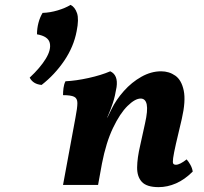

<svg xmlns="http://www.w3.org/2000/svg" viewBox="-20 -760 838 789"><path d="M270 -740Q288 -731 296.5 -706Q305 -681 295 -632Q283 -568 244 -510.5Q205 -453 151 -411Q116 -414 102 -441Q145 -481 168 -518.5Q191 -556 184.5 -583.5Q178 -611 132 -619Q132 -643 138 -666Q144 -689 155 -707Q186 -708 217.5 -717.5Q249 -727 270 -740ZM239 0 290 -276Q298 -317 298 -336.5Q298 -356 284.5 -362.5Q271 -369 239 -369Q239 -383 241 -398.5Q243 -414 249 -426Q292 -428 344 -439.5Q396 -451 433 -467Q466 -452 459 -402Q453 -365 444 -337.5Q435 -310 421 -278V-276L438 -311Q457 -350 489 -386Q521 -422 561 -444.5Q601 -467 642 -467Q675 -467 700.5 -449Q726 -431 735 -388Q744 -345 727 -271L703 -169Q694 -129 691.5 -110.5Q689 -92 692 -87.5Q695 -83 703 -83Q719 -83 747 -105Q755 -96 762.5 -82.5Q770 -69 772 -55Q739 -22 703.5 -6.5Q668 9 632 9Q583 9 563 -12.5Q543 -34 543.5 -72.5Q544 -111 556 -162L576 -253Q588 -306 583 -330.5Q578 -355 558 -355Q535 -355 504 -324.5Q473 -294 444.5 -234.5Q416 -175 399 -88L383 0Z"/></svg>

Font: Vollkorn
Style: Bold Italic
Weight: 700
Italic angle: -11°
Designer: Friedrich Althausen
Foundry: Friedrich Althausen
Version: Version 5.000; ttfautohint (v1.8.3)